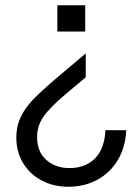

<svg xmlns="http://www.w3.org/2000/svg" viewBox="-20 -520 506 730"><path d="M304 -400H198V-500H304ZM121 1Q121 57 156 88Q191 119 244 119Q304 119 340.5 83Q377 47 381 -25H460Q457 39 428.5 87.5Q400 136 351 163Q302 190 240 190Q183 190 138 166Q93 142 67.5 99.5Q42 57 42 3Q42 -39 58 -73.5Q74 -108 105 -140.5Q136 -173 190 -219L306 -317V-226L233 -165Q171 -113 146 -77.5Q121 -42 121 1Z"/></svg>

Font: TASA Orbiter VF Text
Style: Regular
Weight: 400
Designer: Weizhong Zhang
Foundry: 本地遙控
Version: Version 1.001;Glyphs 3.2 (3192)